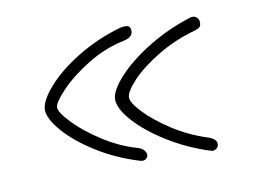

<svg xmlns="http://www.w3.org/2000/svg" viewBox="-49 -605 637 479"><g transform="rotate(-10 269.5 -366.0)"><path d="M272 -201Q215 -218 166 -248.5Q117 -279 88.5 -312Q60 -345 60 -367Q60 -389 89.5 -423Q119 -457 169.5 -488Q220 -519 279 -536Q285 -538 294 -538Q307 -538 307 -524Q307 -508 284 -503Q235 -493 190.5 -465.5Q146 -438 118.5 -409Q91 -380 91 -368Q91 -355 118 -327Q145 -299 186.5 -272.5Q228 -246 270 -234Q281 -231 286.5 -225Q292 -219 292 -213Q292 -207 288 -203.5Q284 -200 278 -200Q274 -200 272 -201ZM450 -195Q393 -213 344 -243.5Q295 -274 266 -306.5Q237 -339 237 -362Q237 -384 267.5 -417.5Q298 -451 348.5 -482Q399 -513 457 -531Q459 -532 463 -532Q470 -532 474.5 -527Q479 -522 479 -515Q479 -507 475.5 -503.5Q472 -500 462 -497Q411 -483 367 -456.5Q323 -430 297.5 -403Q272 -376 272 -361Q272 -348 296 -322.5Q320 -297 360.5 -270.5Q401 -244 448 -229Q470 -222 470 -209Q470 -203 466 -199Q462 -195 456 -194Q452 -194 450 -195Z"/></g></svg>

Font: Mali ExtraLight
Style: Regular
Weight: 275
Version: Version 1.000; ttfautohint (v1.6)